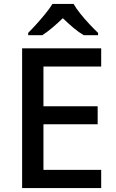

<svg xmlns="http://www.w3.org/2000/svg" viewBox="-20 -961 595 981"><path d="M497 0H93V-714H497V-621H202V-418H479V-326H202V-93H497ZM356 -941Q369 -918 391 -890.5Q413 -863 437.5 -837Q462 -811 481 -793V-781H408Q381 -797 354.5 -819.5Q328 -842 301 -868Q274 -842 248 -820Q222 -798 196 -781H124V-793Q143 -812 166.5 -838Q190 -864 212 -891Q234 -918 248 -941Z"/></svg>

Font: Noto Sans Myanmar UI Medium
Style: Regular
Weight: 500
Designer: Monotype Design Team
Foundry: Monotype Imaging Inc.
Version: Version 2.103; ttfautohint (v1.8.4.7-5d5b)